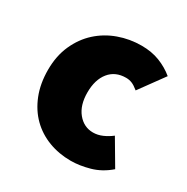

<svg xmlns="http://www.w3.org/2000/svg" viewBox="-127 -622 725 744"><g transform="rotate(30 236.0 -250.0)"><path d="M284 12Q231 12 185 -5.5Q139 -23 105 -56.5Q71 -90 51.5 -139Q32 -188 32 -250Q32 -312 54 -361Q76 -410 113 -443.5Q150 -477 198.5 -494.5Q247 -512 300 -512Q345 -512 381 -498Q417 -484 446 -460L366 -350Q349 -364 336.5 -369Q324 -374 310 -374Q262 -374 235 -340.5Q208 -307 208 -250Q208 -193 235.5 -159.5Q263 -126 304 -126Q325 -126 345.5 -135Q366 -144 384 -158L450 -46Q412 -13 367.5 -0.5Q323 12 284 12Z"/></g></svg>

Font: TypoPRO Source Sans Pro
Style: Regular
Weight: 900
Designer: Paul D. Hunt
Foundry: Adobe Systems Incorporated
Version: Version 2.020;PS 2.000;hotconv 1.0.86;makeotf.lib2.5.63406